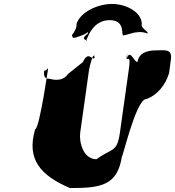

<svg xmlns="http://www.w3.org/2000/svg" viewBox="-20 -1080 886 972"><path d="M773 -825C750 -825 684 -824 676 -766C658 -766 639 -834 622 -785C622 -785 628 -842 620 -784C628 -774 643 -804 632 -728L587 -408C572 -304 546 -332 469 -274C400 -274 380 -362 386 -408L431 -728C434 -746 456 -832 458 -784C458 -784 465 -843 457 -785C446 -776 426 -824 400 -766L325 -706C302 -672 264 -672 232 -681C209 -681 199 -690 204 -724C212 -714 226 -746 223 -728C231 -786 181 -426 158 -426C113 -273 185 -192 334 -128C492 -128 576 -140 598 -293C591 -242 667 -578 719 -578C774 -596 818 -649 836 -710L845 -778C853 -835 814 -825 773 -825ZM422 -888C427 -898 454 -978 535 -978C617 -978 592 -901 604 -901C616 -901 656 -916 668 -916C698 -920 703 -917 726 -911C738 -911 716 -914 728 -914C729 -920 690 -941 698 -958C697 -1020 617 -1060 547 -1060C476 -1060 386 -1020 367 -958C371 -941 354 -914 344 -902C348 -890 347 -886 364 -890C392 -900 435 -912 427 -931C418 -939 429 -937 413 -937C409 -934 427 -920 425 -910C394 -888 404 -880 419 -876C425 -874 410 -864 422 -888Z"/></svg>

Font: Hussar Przerywany
Style: Obl
Weight: 400
Foundry: Cannot Into Space Fonts
Version: Version 0.982